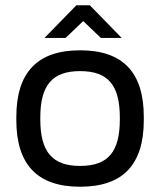

<svg xmlns="http://www.w3.org/2000/svg" viewBox="-20 -700 608 729"><path d="M42 -256V-244C42 -75 122 9 284 9C447 9 526 -75 526 -244V-256C526 -425 447 -509 284 -509C122 -509 42 -425 42 -256ZM133 -247V-253C133 -376 178 -430 284 -430C391 -430 435 -376 435 -253V-247C435 -124 391 -70 284 -70C178 -70 133 -124 133 -247ZM149 -556H229L296 -620L363 -556H442L321 -680H270Z"/></svg>

Font: LT Wave Alt
Style: Regular
Weight: 400
Designer: Daniel Lyons
Version: Version 2.5 (Glyphs App)